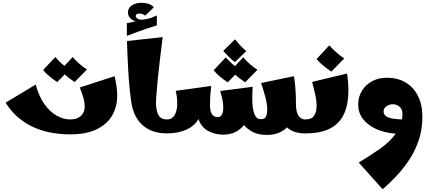

<svg xmlns="http://www.w3.org/2000/svg" viewBox="-20 -956 3077 1376"><path d="M481 7Q421 7 358.5 -3Q296 -13 235 -38Q174 -63 119 -107Q64 -151 20 -220L236 -350Q259 -264 299 -208.5Q339 -153 387.5 -126.5Q436 -100 484 -100Q533 -100 560 -125.5Q587 -151 587 -191Q587 -222 578 -254Q569 -286 552 -329L801 -410Q810 -374 815 -339Q820 -304 820 -269Q820 -193 785 -130.5Q750 -68 675 -30.5Q600 7 481 7ZM390 -368Q362 -386 335.5 -408Q309 -430 289 -454L376 -547Q392 -529 408 -513.5Q424 -498 442 -484L501 -547Q524 -521 548 -499.5Q572 -478 603 -458L515 -368Q497 -380 478.5 -394Q460 -408 444 -423Z M1177 0Q1070 0 1003.5 -57.5Q937 -115 921 -225Q906 -329 899.5 -443Q893 -557 890 -662L1146 -690Q1136 -613 1126.5 -533Q1117 -453 1110 -381Q1103 -309 1099 -254Q1094 -184 1110.5 -142Q1127 -100 1177 -100L1197 -50ZM889 -699V-790Q924 -797 952 -803Q925 -811 911 -828.5Q897 -846 897 -867Q897 -900 926 -918Q955 -936 992 -936Q1015 -936 1039.5 -930Q1064 -924 1083 -904L1021 -844Q1002 -859 979 -859Q969 -859 961 -855.5Q953 -852 953 -841Q953 -830 968.5 -820.5Q984 -811 1023 -818Q1049 -823 1064 -828.5Q1079 -834 1104 -845V-774Q1064 -762 1033 -751.5Q1002 -741 969 -729Q936 -717 889 -699Z M1177 0V-100Q1206 -100 1221.5 -118Q1237 -136 1243.5 -160.5Q1250 -185 1250 -202Q1250 -230 1248.5 -252Q1247 -274 1239 -305L1494 -340Q1491 -314 1489 -294.5Q1487 -275 1486 -254.5Q1485 -234 1485 -202Q1485 -117 1539 -117Q1562 -117 1571 -136Q1580 -155 1580 -183Q1580 -212 1575 -237.5Q1570 -263 1558 -304L1791 -334Q1790 -321 1789 -304Q1788 -287 1788 -252Q1788 -102 1847 -102Q1878 -102 1886.5 -121Q1895 -140 1895 -171Q1895 -209 1882.5 -257.5Q1870 -306 1851 -361L2087 -410Q2091 -382 2094 -355Q2097 -328 2099 -294.5Q2101 -261 2101 -212Q2101 -154 2119 -127Q2137 -100 2167 -100L2187 -50L2167 0Q2083 0 2037 -43Q2012 -18 1976 -3.5Q1940 11 1893 11Q1833 11 1793 -9.5Q1753 -30 1729 -60Q1703 -27 1665 -9Q1627 9 1580 9Q1522 9 1472.5 -17Q1423 -43 1402 -103Q1376 -54 1316 -27Q1256 0 1177 0ZM1664 -511Q1640 -528 1620 -548.5Q1600 -569 1580 -591L1664 -674Q1684 -650 1702 -630.5Q1720 -611 1745 -590ZM1612 -366Q1584 -384 1557.5 -406Q1531 -428 1511 -452L1598 -545Q1614 -527 1630 -511.5Q1646 -496 1664 -482L1723 -545Q1746 -519 1770 -497.5Q1794 -476 1825 -456L1737 -366Q1719 -378 1700.5 -392Q1682 -406 1666 -421Z M2167 0V-100Q2214 -100 2231.5 -127.5Q2249 -155 2249 -197Q2249 -236 2238.5 -282Q2228 -328 2217 -369L2467 -429Q2472 -397 2474.5 -366Q2477 -335 2477 -306Q2477 -211 2446.5 -142Q2416 -73 2348 -36.5Q2280 0 2167 0ZM2355 -443Q2326 -462 2297.5 -485Q2269 -508 2249 -533L2340 -631Q2365 -603 2390 -581Q2415 -559 2447 -537Z M2722 400 2551 209Q2630 161 2701.5 111.5Q2773 62 2816 2Q2735 -4 2674.5 -32Q2614 -60 2580.5 -104.5Q2547 -149 2547 -205Q2547 -261 2573.5 -305Q2600 -349 2647 -374Q2694 -399 2753 -399Q2828 -399 2885 -366Q2942 -333 2974.5 -270.5Q3007 -208 3007 -119Q3007 -32 2983 42.5Q2959 117 2918 181Q2877 245 2826.5 299.5Q2776 354 2722 400ZM2729 -157Q2729 -134 2748.5 -122Q2768 -110 2798 -105.5Q2828 -101 2861 -100Q2864 -119 2864 -139Q2864 -175 2842.5 -192Q2821 -209 2795 -209Q2772 -209 2750.5 -195Q2729 -181 2729 -157Z"/></svg>

Font: Marhey ExtraBold
Style: Regular
Weight: 800
Designer: Nur Syamsi & Bustanul Arifin
Foundry: Namelatype
Version: Version 1.000; ttfautohint (v1.8.4.7-5d5b)